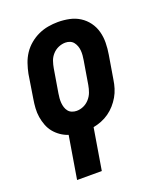

<svg xmlns="http://www.w3.org/2000/svg" viewBox="-138 -617 775 920"><g transform="rotate(-20 250.0 -156.5)"><path d="M95 215 131 -2Q110 -9 92 -21.5Q74 -34 60.5 -50.5Q47 -67 39 -88Q31 -109 27.5 -131Q24 -153 25.5 -176.5Q27 -200 31 -223L50 -343Q55 -368 63.5 -393Q72 -418 86.5 -440Q101 -462 122 -479.5Q143 -497 167 -508Q191 -519 216.5 -523.5Q242 -528 267 -528Q297 -528 325.5 -522Q354 -516 377.5 -501Q401 -486 417.5 -463.5Q434 -441 441.5 -413.5Q449 -386 448.5 -356Q448 -326 443 -297L423 -177Q420 -156 413.5 -135Q407 -114 396 -95Q385 -76 370 -59Q355 -42 336.5 -29Q318 -16 297.5 -8Q277 0 256 4L221 215ZM207 -97Q225 -97 242 -104.5Q259 -112 272 -126.5Q285 -141 291.5 -158.5Q298 -176 301 -194L321 -314Q323 -326 324 -338Q325 -350 324 -362Q323 -374 319 -385Q315 -396 308 -405Q301 -414 290 -418.5Q279 -423 267 -423Q249 -423 231.5 -415.5Q214 -408 201 -393.5Q188 -379 182 -361.5Q176 -344 173 -326L153 -206Q151 -194 150 -182Q149 -170 150 -158Q151 -146 154.5 -135Q158 -124 165 -115Q172 -106 183.5 -101.5Q195 -97 207 -97Z"/></g></svg>

Font: Iosevka Term Curly Extrabold
Style: Italic
Weight: 800
Italic angle: -9°
Designer: Belleve Invis
Foundry: Belleve Invis
Version: Version 32.3.0